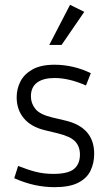

<svg xmlns="http://www.w3.org/2000/svg" viewBox="-20 -765 455 795"><path d="M201 -45Q262 -45 286.5 -65.5Q311 -86 311 -125Q311 -158 291.5 -179Q272 -200 219 -213L165 -226Q108 -240 78.5 -275.5Q49 -311 49 -362Q49 -397 64.5 -427.5Q80 -458 114.5 -477.5Q149 -497 206 -497Q243 -497 281 -488.5Q319 -480 356 -462L336 -411Q266 -442 206 -442Q159 -442 133.5 -423Q108 -404 108 -366Q108 -337 126.5 -314Q145 -291 195 -279L250 -266Q370 -238 370 -128Q370 -90 355 -58.5Q340 -27 304 -8.5Q268 10 206 10Q164 10 123 1Q82 -8 39 -27L55 -78Q95 -62 128.5 -53.5Q162 -45 201 -45ZM235 -579H184L270 -745L329 -716Z"/></svg>

Font: Inria Sans Light
Style: Regular
Weight: 300
Designer: Black Foundry Team
Foundry: Black Foundry
Version: Version 1.2; ttfautohint (v1.8.3)